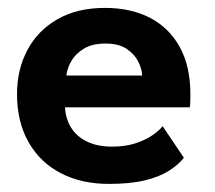

<svg xmlns="http://www.w3.org/2000/svg" viewBox="-20 -442 530 474"><path d="M140.5 -177Q142 -149 155.5 -127Q169 -105 194.8 -92.5Q220.5 -80 256.5 -80Q289 -80 313.8 -88Q338.5 -96 355.8 -107.8Q373 -119.5 381.5 -130.5L434 -52.5Q420 -35 396.8 -20.2Q373.5 -5.5 337.8 3.2Q302 12 248.5 12Q181 12 130 -14.5Q79 -41 50.5 -91Q22 -141 22 -210Q22 -270 47.5 -318.2Q73 -366.5 121.8 -394.5Q170.5 -422.5 239 -422.5Q303.5 -422.5 350.8 -397.8Q398 -373 424 -325.5Q450 -278 450 -209.5Q450 -205.5 449.8 -193.2Q449.5 -181 448.5 -177ZM331 -255.5Q330.5 -271.5 321.2 -290Q312 -308.5 292.5 -321.5Q273 -334.5 240.5 -334.5Q208 -334.5 187.2 -322Q166.5 -309.5 156 -291.2Q145.5 -273 144 -255.5Z"/></svg>

Font: League Spartan Thin SemiBold
Style: Regular
Weight: 600
Version: Version 2.002